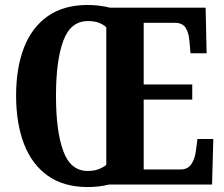

<svg xmlns="http://www.w3.org/2000/svg" viewBox="-20 -745 904 775"><path d="M334 10Q237 10 172.5 -36Q108 -82 76.5 -165Q45 -248 45 -359Q45 -470 76.5 -552Q108 -634 172.5 -679.5Q237 -725 335 -725Q356 -725 380.5 -722Q405 -719 424 -714H810L814 -530H749L745 -576Q742 -614 729 -633.5Q716 -653 685 -653H560V-404H756V-343H560V-61H709Q738 -61 752.5 -82.5Q767 -104 771 -138L777 -184H841L836 0H420Q379 10 334 10ZM334 -55Q359 -55 376.5 -61.5Q394 -68 409 -79V-635Q396 -647 378 -653.5Q360 -660 335 -660Q265 -660 235.5 -580.5Q206 -501 206 -358Q206 -215 235.5 -135Q265 -55 334 -55Z"/></svg>

Font: Noto Serif Tamil ExtraCondensed ExtraBold
Style: Italic
Weight: 800
Width: 2
Italic angle: -12°
Designer: Indian Type Foundry, Tom Grace, and the Monotype Design Team
Foundry: Monotype Imaging Inc.
Version: Version 2.003; ttfautohint (v1.8.4.7-5d5b)